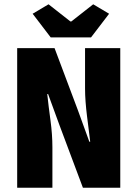

<svg xmlns="http://www.w3.org/2000/svg" viewBox="-20 -874 640 894"><path d="M60 0V-650H234L343 -360L396 -214H400Q397 -240 393 -271Q389 -302 385 -334.5Q381 -367 378.5 -399.5Q376 -432 376 -462V-650H540V0H366L257 -291L204 -436H200Q206 -380 215 -314Q224 -248 224 -188V0ZM216 -700 132 -810 206 -854 308 -774H312L414 -854L488 -810L404 -700Z"/></svg>

Font: Source Code Pro Black
Style: Regular
Weight: 900
Monospace: yes
Designer: Paul D. Hunt, Teo Tuominen
Foundry: Adobe Systems Incorporated
Version: Version 2.030;PS 1.000;hotconv 16.6.51;makeotf.lib2.5.65220